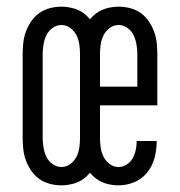

<svg xmlns="http://www.w3.org/2000/svg" viewBox="-20 -548 540 576"><path d="M164 8Q147 8 129.5 3.5Q112 -1 98 -11Q84 -21 74 -35.5Q64 -50 58 -66Q52 -82 50 -99.5Q48 -117 48 -134V-386Q48 -403 50 -420.5Q52 -438 58 -454Q64 -470 74 -484.5Q84 -499 98 -509Q112 -519 129.5 -523.5Q147 -528 164 -528Q181 -528 198.5 -523.5Q216 -519 230 -509Q244 -499 254 -484.5Q264 -470 270 -454Q276 -438 278 -420.5Q280 -403 280 -386V-134Q280 -117 278 -99.5Q276 -82 270 -66Q264 -50 254 -35.5Q244 -21 230 -11Q216 -1 198.5 3.5Q181 8 164 8ZM164 -47Q179 -47 191 -56Q203 -65 209.5 -78Q216 -91 218 -105.5Q220 -120 220 -134V-386Q220 -400 218 -414.5Q216 -429 209.5 -442Q203 -455 191 -464Q179 -473 164 -473Q150 -473 137.5 -464Q125 -455 119 -442Q113 -429 110.5 -414.5Q108 -400 108 -386V-134Q108 -120 110.5 -105.5Q113 -91 119 -78Q125 -65 137.5 -56Q150 -47 164 -47ZM335 8Q318 8 301 3.5Q284 -1 270 -11Q256 -21 246 -35.5Q236 -50 230 -66.5Q224 -83 222 -100Q220 -117 220 -134V-386Q220 -403 222 -420.5Q224 -438 230 -454Q236 -470 246 -484.5Q256 -499 270 -509Q284 -519 301.5 -523.5Q319 -528 336 -528Q353 -528 370.5 -523.5Q388 -519 402 -509Q416 -499 426 -484.5Q436 -470 442 -454Q448 -438 450 -420.5Q452 -403 452 -386V-232H280V-134Q280 -120 282 -105.5Q284 -91 290.5 -78Q297 -65 309 -56Q321 -47 335 -47Q348 -47 359.5 -54Q371 -61 377.5 -72.5Q384 -84 387 -97Q390 -110 390 -124V-125H450V-123Q450 -98 443.5 -74Q437 -50 421.5 -30.5Q406 -11 383 -1.5Q360 8 335 8ZM392 -288V-386Q392 -400 389.5 -414.5Q387 -429 381 -442Q375 -455 362.5 -464Q350 -473 336 -473Q321 -473 309 -464Q297 -455 290.5 -442Q284 -429 282 -414.5Q280 -400 280 -386V-288Z"/></svg>

Font: Iosevka Custom Light
Style: Regular
Weight: 300
Monospace: yes
Designer: Belleve Invis
Foundry: Belleve Invis
Version: Version 27.3.5